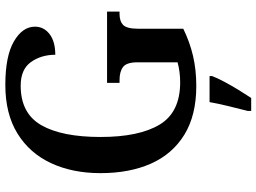

<svg xmlns="http://www.w3.org/2000/svg" viewBox="-144 -620 985 738"><g transform="rotate(-90 349.0 -251.5)"><path d="M387 10Q274 10 199.5 -36Q125 -82 88.5 -164.5Q52 -247 52 -358Q52 -466 90.5 -548.5Q129 -631 204.5 -677.5Q280 -724 391 -724Q502 -724 558.5 -691Q615 -658 615 -610Q615 -576 586.5 -554Q558 -532 507 -532Q507 -586 479 -625.5Q451 -665 388 -665Q282 -665 236.5 -586Q191 -507 191 -358Q191 -210 238.5 -131Q286 -52 401 -52Q421 -52 440.5 -54.5Q460 -57 478 -62V-216Q478 -258 460 -271.5Q442 -285 410 -285H399V-333H673V-285H664Q636 -285 621.5 -271Q607 -257 607 -212V-40Q556 -15 502.5 -2.5Q449 10 387 10ZM291 208Q299 176 309 136Q319 96 325 61H425V71Q417 92 402.5 119Q388 146 371.5 173Q355 200 341 221H291Z"/></g></svg>

Font: Noto Serif Tamil SemiCondensed SemiBold
Style: Regular
Weight: 600
Width: 4
Designer: Indian Type Foundry, Tom Grace, and the Monotype Design Team
Foundry: Monotype Imaging Inc.
Version: Version 2.004; ttfautohint (v1.8.4.7-5d5b)